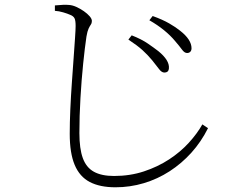

<svg xmlns="http://www.w3.org/2000/svg" viewBox="-20 -755 1040 815"><path d="M774 -530Q763 -530 752.5 -544.5Q742 -559 723 -581Q704 -604 676.5 -626.5Q649 -649 614 -669L628 -687Q670 -672 698.5 -655.5Q727 -639 744 -625Q793 -587 793 -550Q793 -541 788 -535.5Q783 -530 774 -530ZM678 -447Q666 -447 655 -462Q644 -477 626 -499Q607 -522 585 -542Q563 -562 525 -587L539 -605Q580 -589 607 -570.5Q634 -552 652 -538Q700 -499 697 -465Q696 -455 691 -451Q686 -447 678 -447ZM470 40Q404 40 361 17.5Q318 -5 297 -55Q276 -105 276 -187Q276 -235 278.5 -291Q281 -347 285 -403Q289 -459 292.5 -508.5Q296 -558 298.5 -594Q301 -630 301 -645Q301 -669 296 -678Q291 -687 278 -692Q267 -697 248.5 -702.5Q230 -708 213 -709V-732Q233 -734 247.5 -734.5Q262 -735 273 -734Q288 -733 304.5 -725.5Q321 -718 336 -707.5Q351 -697 360.5 -686Q370 -675 370 -666Q370 -657 365.5 -650.5Q361 -644 356 -633.5Q351 -623 347 -600Q340 -553 333 -484.5Q326 -416 321.5 -339Q317 -262 317 -190Q317 -124 331.5 -84Q346 -44 378.5 -26Q411 -8 464 -8Q532 -8 591 -27.5Q650 -47 698 -78.5Q746 -110 781.5 -149Q817 -188 839 -227L863 -211Q834 -153 792.5 -107Q751 -61 700 -28Q649 5 590.5 22.5Q532 40 470 40Z"/></svg>

Font: Noto Serif HK ExtraLight
Style: Regular
Weight: 200
Designer: Ryoko NISHIZUKA 西塚涼子 (kana & ideographs); Frank Grießhammer (Latin, Greek & Cyrillic); Wenlong ZHANG 张文龙 (bopomofo); San
Foundry: Adobe
Version: Version 2.002-H1;hotconv 1.1.0;makeotfexe 2.6.0